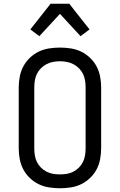

<svg xmlns="http://www.w3.org/2000/svg" viewBox="-20 -997 640 1025"><path d="M300 8Q271 8 242 3.5Q213 -1 187 -13.5Q161 -26 139.5 -46.5Q118 -67 104.5 -92.5Q91 -118 85.5 -147Q80 -176 80 -205V-530Q80 -559 85.5 -588Q91 -617 104.5 -642.5Q118 -668 139.5 -688.5Q161 -709 187 -721.5Q213 -734 242 -738.5Q271 -743 300 -743Q329 -743 358 -738.5Q387 -734 413 -721.5Q439 -709 460.5 -688.5Q482 -668 495.5 -642.5Q509 -617 514.5 -588Q520 -559 520 -530V-205Q520 -176 514.5 -147Q509 -118 495.5 -92.5Q482 -67 460.5 -46.5Q439 -26 413 -13.5Q387 -1 358 3.5Q329 8 300 8ZM300 -66Q319 -66 337 -69Q355 -72 371.5 -80.5Q388 -89 401.5 -102.5Q415 -116 423 -132.5Q431 -149 434 -167.5Q437 -186 437 -205V-530Q437 -549 434 -567.5Q431 -586 423 -602.5Q415 -619 401.5 -632.5Q388 -646 371.5 -654.5Q355 -663 337 -666.5Q319 -670 300 -670Q281 -670 263 -666.5Q245 -663 228.5 -654.5Q212 -646 198.5 -632.5Q185 -619 177 -602.5Q169 -586 166 -567.5Q163 -549 163 -530V-205Q163 -186 166 -167.5Q169 -149 177 -132.5Q185 -116 198.5 -102.5Q212 -89 228.5 -80.5Q245 -72 263 -69Q281 -66 300 -66ZM190 -804 142 -840 250 -977H350L386 -931L458 -840L410 -804L300 -923Z"/></svg>

Font: Iosevka Aile
Style: Regular
Weight: 400
Designer: Belleve Invis
Foundry: Belleve Invis
Version: Version 28.0.1; ttfautohint (v1.8.4)